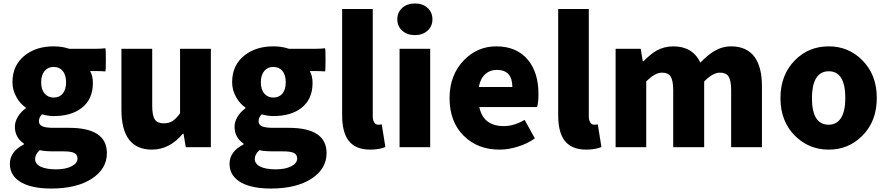

<svg xmlns="http://www.w3.org/2000/svg" viewBox="-20 -851 5129 1110"><path d="M276 239Q170 239 107 206Q37 168 37 96Q37 25 118 -16V-21Q66 -56 66 -119Q66 -148 84 -177Q101 -205 129 -225V-229Q96 -252 76 -288Q52 -329 52 -376Q52 -475 125 -532Q191 -583 290 -583Q340 -583 380 -569H484H537Q564 -569 589 -572Q592 -570 592 -505Q592 -440 589 -438Q567 -440 545 -440H501Q517 -412 517 -371Q517 -276 451 -226Q391 -180 290 -180Q259 -180 223 -190Q205 -173 205 -150Q205 -130 224.5 -121Q244 -112 289 -112H379Q598 -112 598 34Q598 125 511 182Q423 239 276 239ZM304 128Q359 128 393.5 110.5Q428 93 428 65Q428 41 406 32Q388 24 345 24H291Q235 24 210 17Q183 41 183 68Q183 97 216 113Q248 128 304 128ZM290 -287Q323 -287 342 -309Q362 -333 362 -375.5Q362 -418 342 -442Q323 -464 290 -464Q258 -464 239 -442Q218 -418 218 -375.5Q218 -333 239 -309Q259 -287 290 -287Z M859 14Q682 14 682 -217V-569H860V-239Q860 -182 876 -159Q891 -138 926 -138Q956 -138 977 -151Q998 -164 1021 -196V-569H1199V-284V0H1054L1041 -78H1037Q960 14 859 14Z M1546 239Q1440 239 1377 206Q1307 168 1307 96Q1307 25 1388 -16V-21Q1336 -56 1336 -119Q1336 -148 1354 -177Q1371 -205 1399 -225V-229Q1366 -252 1346 -288Q1322 -329 1322 -376Q1322 -475 1395 -532Q1461 -583 1560 -583Q1610 -583 1650 -569H1754H1807Q1834 -569 1859 -572Q1862 -570 1862 -505Q1862 -440 1859 -438Q1837 -440 1815 -440H1771Q1787 -412 1787 -371Q1787 -276 1721 -226Q1661 -180 1560 -180Q1529 -180 1493 -190Q1475 -173 1475 -150Q1475 -130 1494.5 -121Q1514 -112 1559 -112H1649Q1868 -112 1868 34Q1868 125 1781 182Q1693 239 1546 239ZM1574 128Q1629 128 1663.5 110.5Q1698 93 1698 65Q1698 41 1676 32Q1658 24 1615 24H1561Q1505 24 1480 17Q1453 41 1453 68Q1453 97 1486 113Q1518 128 1574 128ZM1560 -287Q1593 -287 1612 -309Q1632 -333 1632 -375.5Q1632 -418 1612 -442Q1593 -464 1560 -464Q1528 -464 1509 -442Q1488 -418 1488 -375.5Q1488 -333 1509 -309Q1529 -287 1560 -287Z M2120 14Q2033 14 1993 -41Q1958 -90 1958 -185V-799H2135V-488V-178Q2135 -153 2146 -140Q2154 -130 2167 -130Q2177 -130 2187 -132L2208 -1Q2172 14 2120 14Z M2290 0V-569H2467V-284V0ZM2379 -648Q2334 -648 2305.5 -673.5Q2277 -699 2277 -739.5Q2277 -780 2305.5 -805.5Q2334 -831 2379 -831Q2424 -831 2452 -805Q2480 -780 2480 -739Q2480 -699 2451.5 -673.5Q2423 -648 2379 -648Z M2868 14Q2742 14 2662 -65Q2579 -146 2579 -284Q2579 -417 2662 -503Q2740 -583 2849 -583Q2968 -583 3033 -504Q3093 -430 3093 -308Q3093 -258 3085 -232H2918H2751Q2774 -122 2893 -122Q2952 -122 3013 -158L3072 -51Q3029 -20 2973 -3Q2919 14 2868 14ZM2748 -348H2845H2942Q2942 -447 2852 -447Q2813 -447 2786 -423Q2757 -397 2748 -348Z M3369 14Q3282 14 3242 -41Q3207 -90 3207 -185V-799H3384V-488V-178Q3384 -153 3395 -140Q3403 -130 3416 -130Q3426 -130 3436 -132L3457 -1Q3421 14 3369 14Z M3539 0V-284V-569H3684L3696 -497H3700Q3742 -539 3775 -558Q3820 -583 3873 -583Q3984 -583 4029 -489Q4073 -534 4108 -555Q4155 -583 4207 -583Q4297 -583 4343 -521Q4385 -462 4385 -352V0H4207V-330Q4207 -387 4191 -410Q4177 -431 4142 -431Q4101 -431 4051 -380V0H3872V-330Q3872 -387 3856 -410Q3842 -431 3807 -431Q3766 -431 3716 -380V0Z M4771 14Q4657 14 4577 -65Q4492 -149 4492 -284Q4492 -419 4577 -504Q4656 -583 4771 -583Q4885 -583 4964 -504Q5049 -420 5049 -284.5Q5049 -149 4964 -65Q4885 14 4771 14ZM4771 -130Q4819 -130 4844 -172Q4867 -211 4867 -284Q4867 -439 4771 -439Q4722 -439 4697 -397Q4674 -356 4674 -284Q4674 -130 4771 -130Z"/></svg>

Font: GenSekiGothic TW H
Style: Regular
Weight: 900
Version: Version 1.501;PS 1;hotconv 16.6.51;makeotf.lib2.5.65220